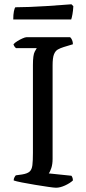

<svg xmlns="http://www.w3.org/2000/svg" viewBox="-20 -878 404 898"><path d="M242 0Q233 0 205.5 -4Q178 -8 144.5 -13.5Q111 -19 83 -24.5Q55 -30 44 -34Q44 -42 47.5 -48.5Q51 -55 54 -58L83 -62Q108 -66 118.5 -75.5Q129 -85 131.5 -105.5Q134 -126 134 -163V-574Q134 -621 142.5 -636.5Q151 -652 152 -653H55Q52 -655 48.5 -659.5Q45 -664 43 -671Q49 -678 61 -685.5Q73 -693 85.5 -698.5Q98 -704 104 -704H308Q313 -700 317 -691Q321 -682 321 -671L278 -658Q262 -653 250.5 -646.5Q239 -640 232.5 -624Q226 -608 226 -572V-135Q226 -110 220 -92Q214 -74 208 -67L314 -56Q316 -54 318.5 -48Q321 -42 321 -34Q307 -21 284 -10.5Q261 0 242 0ZM42 -787Q42 -810 45 -825Q48 -840 52 -844Q80 -844 118 -845.5Q156 -847 195.5 -849.5Q235 -852 267 -854.5Q299 -857 314 -858L323 -849Q322 -829 319 -812Q316 -795 313 -787Z"/></svg>

Font: Texturina 72pt Medium
Style: Regular
Weight: 500
Designer: Guillermo Torres Carreño
Foundry: Omnibus-Type
Version: Version 1.002; ttfautohint (v1.8.3)